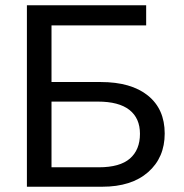

<svg xmlns="http://www.w3.org/2000/svg" viewBox="-20 -708 696 728"><path d="M604.5 -201.7Q604.5 -110.4 541.5 -55.2Q478.5 0 367.7 0H82V-688H534.2V-611.8H175.3V-397H361.8Q477.1 -397 540.8 -345.7Q604.5 -294.4 604.5 -201.7ZM510.7 -200.7Q510.7 -259.8 470.7 -291.3Q430.7 -322.8 350.6 -322.8H175.3V-73.7H354.5Q434.6 -73.7 472.7 -106.9Q510.7 -140.1 510.7 -200.7Z"/></svg>

Font: Arimo
Style: Regular
Weight: 400
Designer: Steve Matteson
Foundry: Monotype Imaging Inc.
Version: Version 1.33